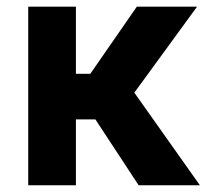

<svg xmlns="http://www.w3.org/2000/svg" viewBox="-20 -548 630 568"><path d="M63.5 0ZM262.2 -194.8H204.6V0H63.5V-528.3H204.6V-329.6H247.1L384.8 -528.3H563L377.4 -273.9L571.3 0H390.1Z"/></svg>

Font: Roboto
Style: Bold
Weight: 700
Designer: Google
Version: Version 2.134; 2016; ttfautohint (v1.6)